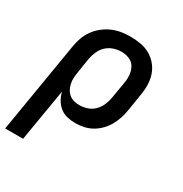

<svg xmlns="http://www.w3.org/2000/svg" viewBox="-181 -658 954 1003"><g transform="rotate(30 295.5 -156.5)"><path d="M-9 215 82 -332Q86 -359 95.5 -385.5Q105 -412 121.5 -435.5Q138 -459 161 -477.5Q184 -496 210 -507.5Q236 -519 263.5 -523.5Q291 -528 318 -528Q350 -528 381 -522.5Q412 -517 438 -502Q464 -487 483 -464Q502 -441 511.5 -412.5Q521 -384 521.5 -352Q522 -320 516 -288L500 -188Q496 -163 488 -138.5Q480 -114 467 -91Q454 -68 435 -48.5Q416 -29 393 -16Q370 -3 344.5 2.5Q319 8 294 8Q268 8 243.5 2Q219 -4 200.5 -19Q182 -34 169.5 -55.5Q157 -77 152 -101L99 215ZM266 -84Q289 -84 312.5 -92Q336 -100 353.5 -117.5Q371 -135 380.5 -157.5Q390 -180 394 -203L411 -303Q414 -320 414 -336.5Q414 -353 410.5 -368.5Q407 -384 399 -397.5Q391 -411 378.5 -419.5Q366 -428 350 -432Q334 -436 317 -436Q294 -436 270.5 -428Q247 -420 229 -403Q211 -386 201 -363Q191 -340 187 -317L173 -229Q170 -211 169 -193.5Q168 -176 171.5 -159.5Q175 -143 182.5 -128.5Q190 -114 202.5 -103.5Q215 -93 231.5 -88.5Q248 -84 266 -84Z"/></g></svg>

Font: Iosevka SS04 SmBd Ex Obl
Style: Regular
Weight: 600
Width: 7
Italic angle: -9°
Monospace: yes
Designer: Belleve Invis
Foundry: Belleve Invis
Version: Version 19.0.0; ttfautohint (v1.8.4)